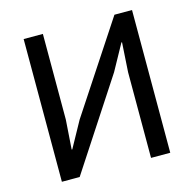

<svg xmlns="http://www.w3.org/2000/svg" viewBox="-103 -802 915 907"><g transform="rotate(-15 355.0 -349.0)"><path d="M90 -698H184V-279L174 -135H177L247 -262L534 -698H620V0H526V-419L535 -563H532L462 -436L177 0H90Z"/></g></svg>

Font: IBM Plex Sans Text
Style: Regular
Weight: 450
Designer: Mike Abbink, Paul van der Laan, Pieter van Rosmalen
Foundry: Bold Monday
Version: Version 3.005